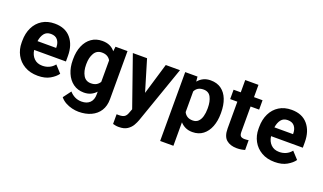

<svg xmlns="http://www.w3.org/2000/svg" viewBox="-83 -1181 3221 1916"><g transform="rotate(20 1528.0 -223.0)"><path d="M297.9 9.8Q215.8 9.8 156.7 -24.7Q97.7 -59.1 66.2 -117.2Q34.7 -175.3 34.7 -246.1V-265.6Q34.7 -345.7 64.7 -407.2Q94.7 -468.8 150.1 -503.4Q205.6 -538.1 282.2 -538.1Q394.5 -538.1 454.6 -467Q514.6 -396 514.6 -279.3V-220.7H177.2Q184.1 -167 217.8 -133.5Q251.5 -100.1 306.6 -100.1Q344.7 -100.1 377.7 -115Q410.6 -129.9 434.6 -160.2L502.9 -85.9Q478 -49.8 426.5 -20Q375 9.8 297.9 9.8ZM280.8 -428.2Q234.9 -428.2 210.4 -397Q186 -365.7 178.7 -314.5H376.5V-325.2Q376 -368.7 352.8 -398.4Q329.6 -428.2 280.8 -428.2Z M573.7 -257.8V-268.1Q573.7 -348.6 599.6 -409.4Q625.5 -470.2 673.6 -504.2Q721.7 -538.1 787.6 -538.1Q834.5 -538.1 867.7 -522.5Q900.9 -506.8 923.3 -478L929.2 -528.3H1056.6V-17.6Q1056.6 54.7 1024.7 105Q992.7 155.3 935.5 181.6Q878.4 208 802.7 208Q770 208 732.9 199.2Q695.8 190.4 662.4 171.9Q628.9 153.3 606.4 125L668.5 42Q692.9 70.3 725.1 86.2Q757.3 102.1 796.4 102.1Q853 102.1 884.3 71Q915.5 40 915.5 -16.6V-46.4Q892.1 -20 860.4 -5.1Q828.6 9.8 786.6 9.8Q721.2 9.8 673.3 -25.1Q625.5 -60.1 599.6 -120.6Q573.7 -181.2 573.7 -257.8ZM714.4 -268.1V-257.8Q714.4 -192.4 740.7 -146.7Q767.1 -101.1 822.3 -101.1Q856.4 -101.1 879.4 -114.3Q902.3 -127.4 915.5 -150.4V-378.4Q902.3 -401.9 879.6 -414.8Q856.9 -427.7 823.2 -427.7Q768.1 -427.7 741.2 -381.3Q714.4 -335 714.4 -268.1Z M1264.2 -528.3 1363.8 -196.3 1462.9 -528.3H1613.8L1401.4 79.6Q1392.1 106 1374.3 137.2Q1356.4 168.5 1322.8 190.9Q1289.1 213.4 1232.9 213.4Q1212.9 213.4 1200.2 210.9Q1187.5 208.5 1169.9 204.1V101.1Q1175.3 101.1 1181.4 101.3Q1187.5 101.6 1192.4 101.6Q1234.4 101.6 1253.7 87.6Q1272.9 73.7 1283.2 42.5L1298.8 1.5L1113.3 -528.3Z M2144.5 -270V-259.8Q2144.5 -182.6 2120.8 -121.6Q2097.2 -60.5 2051.5 -25.4Q2005.9 9.8 1939.5 9.8Q1897.5 9.8 1865.5 -5.1Q1833.5 -20 1810.1 -46.4V203.1H1669.4V-528.3H1799.8L1805.2 -476.6Q1829.1 -505.9 1862.1 -522Q1895 -538.1 1938.5 -538.1Q2005.9 -538.1 2051.8 -504.6Q2097.7 -471.2 2121.1 -410.9Q2144.5 -350.6 2144.5 -270ZM2003.9 -259.8V-270Q2003.9 -336.9 1980.7 -382.3Q1957.5 -427.7 1902.3 -427.7Q1867.2 -427.7 1844.7 -413.8Q1822.3 -399.9 1810.1 -374.5V-154.8Q1822.3 -129.4 1845 -114.7Q1867.7 -100.1 1903.3 -100.1Q1939.9 -100.1 1961.9 -121.8Q1983.9 -143.6 1993.9 -179.9Q2003.9 -216.3 2003.9 -259.8Z M2490.7 -528.3V-428.7H2399.9V-159.2Q2399.9 -125 2413.6 -113.8Q2427.2 -102.5 2455.1 -102.5Q2468.3 -102.5 2478.5 -103.8Q2488.8 -105 2496.6 -106.4L2497.1 -2.9Q2479 2.9 2458 6.3Q2437 9.8 2411.6 9.8Q2341.8 9.8 2300.5 -25.6Q2259.3 -61 2259.3 -145V-428.7H2183.1V-528.3H2259.3V-658.7H2399.9V-528.3Z M2813.5 9.8Q2731.4 9.8 2672.4 -24.7Q2613.3 -59.1 2581.8 -117.2Q2550.3 -175.3 2550.3 -246.1V-265.6Q2550.3 -345.7 2580.3 -407.2Q2610.4 -468.8 2665.8 -503.4Q2721.2 -538.1 2797.9 -538.1Q2910.2 -538.1 2970.2 -467Q3030.3 -396 3030.3 -279.3V-220.7H2692.9Q2699.7 -167 2733.4 -133.5Q2767.1 -100.1 2822.3 -100.1Q2860.4 -100.1 2893.3 -115Q2926.3 -129.9 2950.2 -160.2L3018.6 -85.9Q2993.7 -49.8 2942.1 -20Q2890.6 9.8 2813.5 9.8ZM2796.4 -428.2Q2750.5 -428.2 2726.1 -397Q2701.7 -365.7 2694.3 -314.5H2892.1V-325.2Q2891.6 -368.7 2868.4 -398.4Q2845.2 -428.2 2796.4 -428.2Z"/></g></svg>

Font: Vazirmatn RD FD
Style: Bold
Weight: 700
Designer: Saber Rastikerdar
Foundry: Saber Rastikerdar
Version: Version 33.003